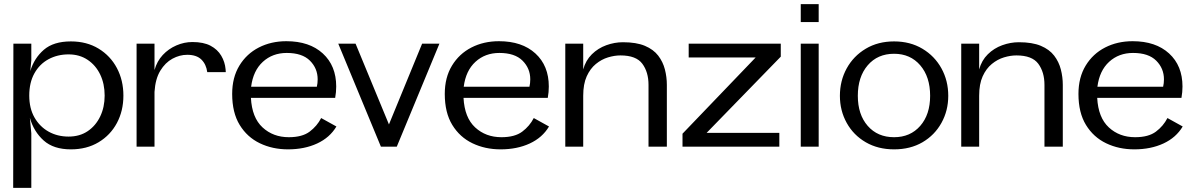

<svg xmlns="http://www.w3.org/2000/svg" viewBox="-20 -712 5802 932"><path d="M45 -500H132V-419L127 -367Q146 -430 193 -470.5Q240 -511 324 -511Q401 -511 458.5 -476Q516 -441 547.5 -381.5Q579 -322 579 -248Q579 -174 547.5 -115Q516 -56 458.5 -21.5Q401 13 324 13Q240 13 192 -30Q144 -73 125 -140L132 -65V200H44ZM313 -448Q259 -448 215.5 -424.5Q172 -401 147 -356Q122 -311 122 -248Q122 -186 147.5 -141.5Q173 -97 216 -73Q259 -49 313 -49Q367 -49 406 -75.5Q445 -102 466.5 -147Q488 -192 488 -248Q488 -305 466.5 -350Q445 -395 405.5 -421.5Q366 -448 313 -448Z M643 0V-500H730V-372Q742 -415 770 -445Q798 -475 836 -491.5Q874 -508 914 -508Q968 -508 1002 -490Q1036 -472 1054 -441.5Q1072 -411 1075 -376Q1075 -372 1075.5 -369Q1076 -366 1076 -362H986Q981 -400 957.5 -423Q934 -446 889 -446Q852 -446 817 -427Q782 -408 758 -368.5Q734 -329 730 -266V0Z M1613 -98Q1581 -44 1519.5 -15.5Q1458 13 1378 13Q1303 13 1241.5 -16.5Q1180 -46 1143.5 -105.5Q1107 -165 1107 -256Q1107 -336 1142 -393.5Q1177 -451 1236.5 -481.5Q1296 -512 1370 -512Q1482 -512 1547 -452.5Q1612 -393 1612 -292Q1612 -265 1607 -237H1198Q1203 -141 1254.5 -93.5Q1306 -46 1382 -46Q1447 -46 1483 -73Q1519 -100 1539 -139ZM1372 -455Q1303 -455 1256 -412Q1209 -369 1199 -291H1518Q1520 -300 1521 -308.5Q1522 -317 1522 -327Q1522 -380 1484.5 -417.5Q1447 -455 1372 -455Z M1829 0 1622 -500H1706L1868 -108L2029 -500H2113L1906 0Z M2645 -98Q2613 -44 2551.5 -15.5Q2490 13 2410 13Q2335 13 2273.5 -16.5Q2212 -46 2175.5 -105.5Q2139 -165 2139 -256Q2139 -336 2174 -393.5Q2209 -451 2268.5 -481.5Q2328 -512 2402 -512Q2514 -512 2579 -452.5Q2644 -393 2644 -292Q2644 -265 2639 -237H2230Q2235 -141 2286.5 -93.5Q2338 -46 2414 -46Q2479 -46 2515 -73Q2551 -100 2571 -139ZM2404 -455Q2335 -455 2288 -412Q2241 -369 2231 -291H2550Q2552 -300 2553 -308.5Q2554 -317 2554 -327Q2554 -380 2516.5 -417.5Q2479 -455 2404 -455Z M3004 -507Q3069 -507 3110.5 -489.5Q3152 -472 3175 -442Q3198 -412 3207.5 -375Q3217 -338 3217 -300V0H3128V-300Q3128 -362 3098 -402.5Q3068 -443 2992 -443Q2963 -443 2931.5 -433.5Q2900 -424 2872.5 -401.5Q2845 -379 2828 -341.5Q2811 -304 2811 -247V0H2724V-500H2811V-375Q2823 -419 2853 -448.5Q2883 -478 2923 -492.5Q2963 -507 3004 -507Z M3293 0V-63L3648 -433H3323V-500H3770V-437L3410 -67H3763V0Z M3867 0V-500H3954V0ZM3867 -605V-692H3954V-605Z M4320 13Q4242 13 4182.5 -21.5Q4123 -56 4090 -115.5Q4057 -175 4057 -247Q4057 -320 4090 -380Q4123 -440 4182.5 -475.5Q4242 -511 4320 -511Q4398 -511 4457.5 -475.5Q4517 -440 4550 -380Q4583 -320 4583 -247Q4583 -175 4550 -115.5Q4517 -56 4458 -21.5Q4399 13 4320 13ZM4320 -46Q4399 -46 4447 -101Q4495 -156 4495 -247Q4495 -339 4447 -395Q4399 -451 4320 -451Q4240 -451 4192 -395Q4144 -339 4144 -247Q4144 -156 4192 -101Q4240 -46 4320 -46Z M4926 -507Q4991 -507 5032.5 -489.5Q5074 -472 5097 -442Q5120 -412 5129.5 -375Q5139 -338 5139 -300V0H5050V-300Q5050 -362 5020 -402.5Q4990 -443 4914 -443Q4885 -443 4853.5 -433.5Q4822 -424 4794.5 -401.5Q4767 -379 4750 -341.5Q4733 -304 4733 -247V0H4646V-500H4733V-375Q4745 -419 4775 -448.5Q4805 -478 4845 -492.5Q4885 -507 4926 -507Z M5721 -98Q5689 -44 5627.5 -15.5Q5566 13 5486 13Q5411 13 5349.5 -16.5Q5288 -46 5251.5 -105.5Q5215 -165 5215 -256Q5215 -336 5250 -393.5Q5285 -451 5344.5 -481.5Q5404 -512 5478 -512Q5590 -512 5655 -452.5Q5720 -393 5720 -292Q5720 -265 5715 -237H5306Q5311 -141 5362.5 -93.5Q5414 -46 5490 -46Q5555 -46 5591 -73Q5627 -100 5647 -139ZM5480 -455Q5411 -455 5364 -412Q5317 -369 5307 -291H5626Q5628 -300 5629 -308.5Q5630 -317 5630 -327Q5630 -380 5592.5 -417.5Q5555 -455 5480 -455Z"/></svg>

Font: Panamera Medium
Style: Regular
Weight: 500
Designer: Bastien Sozeau
Foundry: NBR — Bastien Sozeau
Version: Version 3.002; ttfautohint (v1.8.4.7-5d5b);gftools[0.9.33]